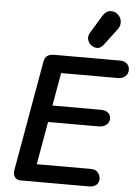

<svg xmlns="http://www.w3.org/2000/svg" viewBox="-76 -1336 992 1392"><g transform="rotate(5 420.0 -640.0)"><path d="M130 0Q98 0 84.8 -20.8Q71.5 -41.5 76.5 -71L218 -873Q223.5 -903 242 -915.8Q260.5 -928.5 294 -928.5H770.5Q803 -928.5 821.5 -911Q840 -893.5 840 -866.5Q840 -838.5 819.5 -819.8Q799 -801 766.5 -801H353L310.5 -561H665Q696.5 -561 715.8 -545Q735 -529 735 -501Q735 -475.5 713.5 -457.5Q692 -439.5 658 -439.5H289.5L234.5 -127.5H629Q663 -127.5 680.2 -106.5Q697.5 -85.5 697.5 -60Q697.5 -32 677.8 -16Q658 0 626.5 0ZM559 -1016.5Q536 -1030.5 527.8 -1056.8Q519.5 -1083 536 -1110.5L613 -1238Q637 -1278 669.8 -1279.8Q702.5 -1281.5 725.5 -1260Q749 -1239 751.2 -1209Q753.5 -1179 735 -1154.5L642.5 -1032Q624 -1007.5 602.2 -1005.5Q580.5 -1003.5 559 -1016.5Z"/></g></svg>

Font: Edu AU VIC WA NT Hand
Style: Bold
Weight: 700
Version: Version 1.001